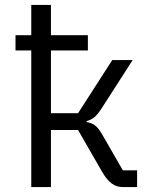

<svg xmlns="http://www.w3.org/2000/svg" viewBox="-20 -760 640 780"><path d="M107 -555H43V-617H107V-740H187V-617H337V-555H187V-300H297L436 -516H519L393 -320Q376 -294 363 -283.5Q350 -273 332 -268V-264Q352 -261 366 -250.5Q380 -240 395 -214L479 -68H537V0H479Q454 0 434.5 -14Q415 -28 396 -60L297 -232H187V0H107Z"/></svg>

Font: Lilex
Style: Regular
Weight: 400
Monospace: yes
Designer: Mike Abbink, Paul van der Laan, Pieter van Rosmalen, Mikhael Khrustik
Foundry: Mikhael Khrustik
Version: Version 2.510